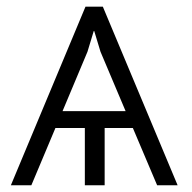

<svg xmlns="http://www.w3.org/2000/svg" viewBox="-20 -548 567 568"><path d="M373 -169.4H289.6V0H231V-169.4H144L72.8 0H12.2L232.9 -528.3H284.2L505.4 0H444.8ZM165 -219.2H351.6L277.3 -395L258.8 -456.1H257.3L238.8 -395Z"/></svg>

Font: Franko
Style: Light
Weight: 300
Designer: Google
Version: Version 1.200310; 2013